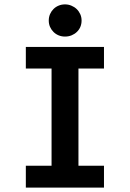

<svg xmlns="http://www.w3.org/2000/svg" viewBox="-20 -851 590 871"><path d="M451.7 0H97.2V-99.1H213.9V-540H97.2V-638.2H451.7V-540H335.9V-99.1H451.7ZM350.1 -757.8Q350.1 -742.2 344.5 -729Q338.9 -715.8 328.6 -706.1Q318.4 -696.3 304.7 -690.7Q291 -685.1 274.9 -685.1Q259.3 -685.1 245.8 -690.7Q232.4 -696.3 222.7 -706.1Q212.9 -715.8 207 -729Q201.2 -742.2 201.2 -757.8Q201.2 -773.4 207 -786.9Q212.9 -800.3 222.7 -810.1Q232.4 -819.8 245.8 -825.4Q259.3 -831.1 274.9 -831.1Q290 -831.1 303.7 -825.4Q317.4 -819.8 327.6 -810.1Q337.9 -800.3 344 -786.9Q350.1 -773.4 350.1 -757.8ZM0 -638.2Z"/></svg>

Font: Code New Roman
Style: Bold
Weight: 700
Monospace: yes
Designer: Sam Radian
Foundry: Code New Roman
Version: Version 1.508 October 19, 2014